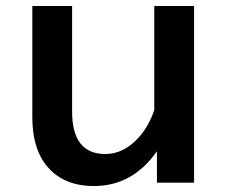

<svg xmlns="http://www.w3.org/2000/svg" viewBox="-20 -585 760 641"><path d="M87.9 -564.9H220.7V-212.9Q220.7 -70.8 331.5 -70.8Q391.1 -70.8 439.9 -122.6Q475.6 -160.2 495.1 -217.8V-564.9H627.9V24.9H503.9V-80.1Q422.9 36.1 293.5 36.1Q186.5 36.1 130.9 -37.6Q87.9 -94.7 87.9 -194.8Z"/></svg>

Font: FORM UDPGothic
Style: Bold
Weight: 700
Foundry: Pronama LLC
Version: Version 1.051